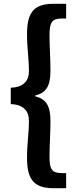

<svg xmlns="http://www.w3.org/2000/svg" viewBox="-20 -823 418 1016"><path d="M265 173H330V93H307C255 93 242 73 242 7C242 -56 247 -112 247 -183C247 -265 222 -300 167 -313V-318C222 -331 247 -365 247 -448C247 -519 242 -575 242 -638C242 -704 255 -725 307 -725H330V-803H265C167 -803 123 -766 123 -644C123 -564 133 -517 133 -444C133 -403 111 -361 37 -359V-272C111 -270 133 -228 133 -186C133 -113 123 -67 123 14C123 135 167 173 265 173Z"/></svg>

Font: Source Han Sans JP
Style: Bold
Weight: 700
Designer: Ryoko NISHIZUKA 西塚涼子 (kana, bopomofo & ideographs); Paul D. Hunt (Latin, Greek & Cyrillic); Sandoll Communications 산돌커뮤니
Foundry: Adobe
Version: Version 2.002;hotconv 1.0.116;makeotfexe 2.5.65601